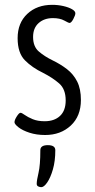

<svg xmlns="http://www.w3.org/2000/svg" viewBox="-20 -550 393 795"><path d="M167 9Q131 9 102 -0.5Q73 -10 56.5 -23Q40 -36 40 -44Q40 -53 49.5 -68Q59 -83 65 -83Q70 -83 82.5 -74Q95 -65 115.5 -56.5Q136 -48 165 -48Q205 -48 228.5 -70Q252 -92 252 -134Q252 -181 225 -204.5Q198 -228 159 -248Q113 -270 83 -300.5Q53 -331 53 -392Q53 -455 93 -492.5Q133 -530 196 -530Q220 -530 242 -525Q264 -520 278 -512Q292 -504 292 -495Q292 -487 283.5 -471Q275 -455 268 -455Q264 -455 246 -465Q228 -475 199 -475Q163 -475 140 -454.5Q117 -434 117 -397Q117 -357 141 -336.5Q165 -316 198 -300Q231 -284 257.5 -263.5Q284 -243 299.5 -212.5Q315 -182 315 -136Q315 -69 273 -30Q231 9 167 9ZM151 225Q145 225 138.5 222Q132 219 132 211Q132 197 139.5 165.5Q147 134 147 72Q147 51 178 51Q209 51 209 72Q209 117 199 151.5Q189 186 175.5 205.5Q162 225 151 225Z"/></svg>

Font: Asap Condensed Light
Style: Regular
Weight: 300
Width: 3
Designer: Pablo Cosgaya
Foundry: Omnibus-Type
Version: Version 3.001; ttfautohint (v1.8.4.7-5d5b)